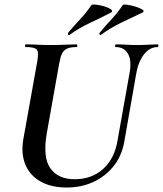

<svg xmlns="http://www.w3.org/2000/svg" viewBox="-20 -823 727 857"><path d="M559 -501Q568 -554 551 -583.5Q534 -613 496 -613Q493 -613 494 -619Q495 -625 496 -625Q519 -625 542.5 -623.5Q566 -622 594 -622Q619 -622 642.5 -623.5Q666 -625 684 -625Q688 -625 687 -619Q686 -613 684 -613Q648 -613 622.5 -580Q597 -547 588 -494L535 -192Q524 -128 487.5 -82Q451 -36 397 -11Q343 14 277 14Q210 14 162.5 -12Q115 -38 94 -86.5Q73 -135 84 -201L146 -547Q154 -591 144 -602Q134 -613 95 -613Q91 -613 92 -619Q93 -625 94 -625Q118 -625 147 -623.5Q176 -622 207 -622Q242 -622 271.5 -623.5Q301 -625 323 -625Q325 -625 325 -619Q325 -613 323 -613Q295 -613 279.5 -606Q264 -599 256.5 -583Q249 -567 244 -538L189 -229Q170 -120 205 -71.5Q240 -23 313 -23Q390 -23 441 -69.5Q492 -116 505 -198ZM290 -667Q286 -665 284 -669.5Q282 -674 285 -678Q314 -712 339.5 -739Q365 -766 387 -799Q389 -804 406 -802.5Q423 -801 442.5 -795.5Q462 -790 473.5 -782.5Q485 -775 477 -768Q428 -742 381 -720.5Q334 -699 290 -667ZM430 -667Q427 -665 424.5 -669.5Q422 -674 426 -678Q454 -712 479.5 -739Q505 -766 527 -799Q529 -804 546 -802Q563 -800 583 -794Q603 -788 614.5 -781Q626 -774 618 -768Q565 -743 519.5 -721Q474 -699 430 -667Z"/></svg>

Font: Cormorant Light
Style: Bold Italic
Weight: 700
Italic angle: -10°
Version: Version 4.000